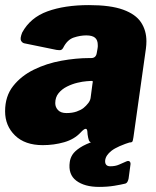

<svg xmlns="http://www.w3.org/2000/svg" viewBox="-21 -560 614 754"><path d="M296 -40Q271 -13 231 -1.5Q191 10 147 10Q77 10 38 -28Q-1 -66 -1 -123Q-1 -182 30.5 -222Q62 -262 112 -286.5Q162 -311 220 -321.5Q278 -332 330 -332H337Q356 -332 359 -352L362 -369Q363 -373 363 -376.5Q363 -380 363 -383Q363 -403 352 -412Q341 -421 318 -421Q294 -421 268.5 -412.5Q243 -404 227 -372Q224 -366 219 -364Q214 -362 201 -364L74 -390Q66 -392 61.5 -400.5Q57 -409 66 -432Q98 -491 165.5 -515.5Q233 -540 328 -540Q413 -540 462.5 -522Q512 -504 533 -472Q554 -440 554 -398Q554 -391 553.5 -384Q553 -377 552 -369L503 -21Q501 -6 498 -3Q495 0 481 0H344Q331 0 328 -9Q325 -18 323 -32L322 -44Q320 -66 296 -40ZM342 -230Q344 -239 343 -241Q342 -243 333 -242L319 -241Q304 -240 283 -235Q262 -230 242 -220Q222 -210 209 -194Q196 -178 196 -155Q196 -139 207 -127.5Q218 -116 240 -116Q263 -116 280 -122Q297 -128 307 -136Q317 -144 325.5 -155Q334 -166 335 -177ZM253 76Q255 61 263.5 47.5Q272 34 293 20Q314 6 355 -8L498 -4Q440 14 417 32Q394 50 392 70Q391 81 396 87Q401 93 412 93Q432 93 446.5 86.5Q461 80 475 74Q484 70 488.5 74.5Q493 79 491 89L484 141Q483 147 480 153Q477 159 471 161Q455 165 428 169.5Q401 174 368 174Q311 174 278.5 149.5Q246 125 253 76Z"/></svg>

Font: Libre Franklin Thin Black
Style: Italic
Weight: 900
Italic angle: -8°
Version: Version 2.000